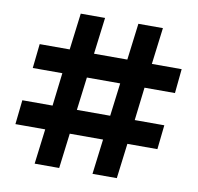

<svg xmlns="http://www.w3.org/2000/svg" viewBox="-78 -781 889 863"><g transform="rotate(10 366.0 -350.0)"><path d="M701 -422H562L544 -271H679L667 -160H530L510 0H399L419 -160H267L247 0H135L155 -160H19L31 -271H169L187 -422H52L64 -533H201L222 -700H333L312 -533H464L485 -700H597L576 -533H712ZM432 -271 451 -422H299L280 -271Z"/></g></svg>

Font: Gontserrat SemiBold
Style: Regular
Weight: 600
Designer: Julieta Ulanovsky
Foundry: Julieta Ulanovsky
Version: Version 6.001